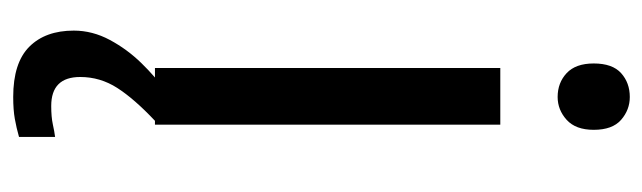

<svg xmlns="http://www.w3.org/2000/svg" viewBox="-370 -408 997 298"><g transform="rotate(90 129.0 -258.5)"><path d="M130 -737Q150 -737 165.5 -723.5Q181 -710 181 -681Q181 -653 165.5 -639Q150 -625 130 -625Q108 -625 93 -639Q78 -653 78 -681Q78 -710 93 -723.5Q108 -737 130 -737ZM173 -536V0H85V-536ZM99 116Q99 161 144 161Q161 161 172.5 158.5Q184 156 192 155V211Q178 215 164 217.5Q150 220 130 220Q77 220 52 195Q27 170 27 126Q27 97 41.5 70Q56 43 77.5 21Q99 -1 119 -15L167 0Q133 32 116 58.5Q99 85 99 116Z"/></g></svg>

Font: Noto Sans Kharoshthi
Style: Regular
Weight: 400
Designer: Monotype Design Team
Foundry: Monotype Imaging Inc.
Version: Version 2.004; ttfautohint (v1.8.4.7-5d5b)